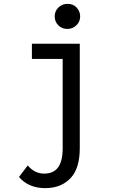

<svg xmlns="http://www.w3.org/2000/svg" viewBox="-20 -762 626 987"><path d="M326.7 -742.2Q355.5 -742.2 372.6 -724.6Q392.1 -704.6 392.1 -677.7Q392.1 -650.9 372.6 -631.8Q353.5 -613.3 326.7 -613.3Q298.8 -613.3 280.8 -630.9Q261.2 -649.9 261.2 -677.7Q261.2 -705.6 280.8 -723.9Q300.3 -742.2 326.7 -742.2ZM77.6 147.9 122.6 88.4Q157.7 130.4 207 130.4Q253.9 130.4 277.3 100.1Q302.2 67.9 302.2 -0.5V-459H144V-537.1H390.1V-0.5Q390.1 100.6 345.7 150.4Q296.9 205.1 212.4 205.1Q126.5 205.1 77.6 147.9Z"/></svg>

Font: Consola Mono
Style: Book
Weight: 400
Monospace: yes
Version: Version 2.001